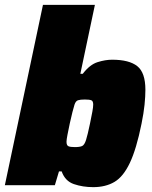

<svg xmlns="http://www.w3.org/2000/svg" viewBox="-24 -763 628 791"><path d="M360 8Q317 8 280.5 -4.5Q244 -17 230 -57H219L202 0H-4L153 -743H367L307 -459H317Q346 -497 378 -507Q410 -517 438 -517Q508 -517 541.5 -490.5Q575 -464 575 -393Q575 -366 571.5 -331.5Q568 -297 559 -253Q538 -149 511 -92Q484 -35 447.5 -13.5Q411 8 360 8ZM284 -157Q305 -157 314.5 -161.5Q324 -166 330.5 -186.5Q337 -207 347 -255Q353 -284 356.5 -303Q360 -322 360 -332Q360 -347 352 -350Q344 -353 325 -353Q307 -353 297.5 -350Q288 -347 283 -332Q280 -323 274.5 -301.5Q269 -280 263.5 -254.5Q258 -229 254 -208Q250 -187 250 -179Q250 -164 258 -160.5Q266 -157 284 -157Z"/></svg>

Font: Saira Black
Style: Italic
Weight: 900
Italic angle: -12°
Designer: Hector Gatti with collaboration of the Omnibus-Type team
Foundry: Omnibus-Type
Version: Version 1.100; ttfautohint (v1.8.3)